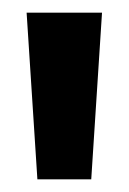

<svg xmlns="http://www.w3.org/2000/svg" viewBox="-20 -723 203 303"><path d="M39 -440 22 -703H141L124 -440Z"/></svg>

Font: Rokkitt SemiBold ExtraBold
Style: Regular
Weight: 800
Version: Version 3.103